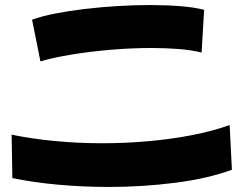

<svg xmlns="http://www.w3.org/2000/svg" viewBox="-20 -755 964 760"><path d="M140 -512 107 -677Q145 -691 199 -701.5Q253 -712 316 -719.5Q379 -727 445 -731Q511 -735 573 -735Q638 -735 694.5 -730.5Q751 -726 788 -716L778 -547Q738 -557 687 -561Q636 -565 580 -565Q501 -565 418.5 -558Q336 -551 263 -539Q190 -527 140 -512ZM29 -50 26 -222Q102 -206 194.5 -197Q287 -188 385 -188Q476 -188 566.5 -196Q657 -204 739.5 -220Q822 -236 889 -260L898 -83Q802 -48 673.5 -31.5Q545 -15 411 -15Q308 -15 209.5 -24Q111 -33 29 -50Z"/></svg>

Font: Mochiy Pop P One
Style: Regular
Weight: 400
Designer: FONTDASU
Foundry: FONTDASU / Google Inc. / Adobe
Version: Version 2.000